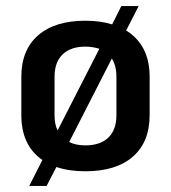

<svg xmlns="http://www.w3.org/2000/svg" viewBox="-20 -550 561 630"><path d="M471 -298V-172Q471 -84 416 -36Q361 12 260 12Q207 12 165 -2L133 60H76L119 -25Q50 -73 50 -172V-298Q50 -386 105 -434Q160 -482 260 -482Q309 -482 348 -470L378 -530H435L394 -450Q471 -402 471 -298ZM169 -122 306 -390Q283 -397 260 -397Q212 -397 185.5 -371.5Q159 -346 159 -298V-172Q159 -142 169 -122ZM362 -298Q362 -334 347 -358L207 -84Q229 -73 260 -73Q309 -73 335.5 -98.5Q362 -124 362 -172Z"/></svg>

Font: KoHo SemiBold
Style: Regular
Weight: 600
Designer: Cadson Demak & Katatrad Team
Foundry: Cadson Demak Co.,Ltd.
Version: Version 1.000; ttfautohint (v1.6)